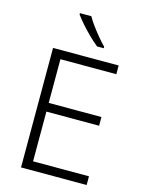

<svg xmlns="http://www.w3.org/2000/svg" viewBox="-138 -1028 829 1108"><g transform="rotate(15 276.5 -474.0)"><path d="M492 0H100V-714H492V-662H158V-401H473V-349H158V-52H492ZM266 -948Q278 -926 298.5 -898Q319 -870 341.5 -843Q364 -816 383 -797V-788H343Q318 -808 290 -835.5Q262 -863 237.5 -891Q213 -919 198 -940V-948Z"/></g></svg>

Font: RS Noto Sans Light
Style: Regular
Weight: 300
Designer: Monotype Design Team
Foundry: Monotype Imaging Inc.
Version: Version 3.10